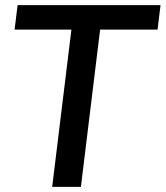

<svg xmlns="http://www.w3.org/2000/svg" viewBox="-20 -731 648 751"><path d="M184.1 0 259.3 -615.2H37.1L48.8 -710.9H607.9L596.2 -615.2H371.6L296.4 0Z"/></svg>

Font: Muli
Style: Semi-BoldItalic
Weight: 600
Italic angle: -7°
Designer: Vernon Adams
Foundry: newtypography
Version: Version 2.0; ttfautohint (v1.00rc1.2-2d82) -l 8 -r 50 -G 200